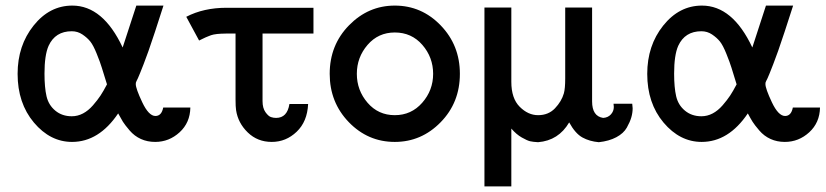

<svg xmlns="http://www.w3.org/2000/svg" viewBox="-20 -500 2957 687"><path d="M43 -235.8Q43 -336.9 100.1 -408.4Q157.2 -480 238.8 -480Q348.6 -480 418.9 -330.1L467.8 -480H564.9Q548.8 -429.2 534.9 -387.2Q521 -345.2 511.5 -318.1Q502 -291 493.9 -270.5Q485.8 -250 481.4 -239Q477.1 -228 473.6 -220.5Q470.2 -212.9 468.5 -210Q466.8 -207 466.3 -204.6Q465.8 -202.1 465.8 -199.2Q465.8 -183.1 489 -134Q512.2 -85 536.1 -85Q558.1 -85 564 -115.2H661.1Q660.2 -61 622.6 -26.6Q585 7.8 535.2 7.8Q507.3 7.8 484.1 -2.7Q460.9 -13.2 443.8 -33.2Q426.8 -53.2 419.9 -64.2Q413.1 -75.2 402.8 -94.2Q334 7.8 237.8 7.8Q159.7 7.8 101.3 -61.5Q43 -130.9 43 -235.8ZM139.2 -236.8Q139.2 -187 146.5 -155.5Q153.8 -124 178 -104Q202.1 -84 236.8 -84Q257.8 -84 276.9 -94Q295.9 -104 312.5 -123Q329.1 -142.1 339.6 -158Q350.1 -173.8 362.8 -198.2Q349.6 -240.2 344.2 -258.1Q338.9 -275.9 326.4 -306.9Q314 -337.9 303 -351.6Q292 -365.2 274.9 -376.7Q257.8 -388.2 236.8 -388.2Q177.7 -388.2 153.8 -335.9Q139.2 -302.7 139.2 -236.8Z M646.5 -439.9Q708.5 -472.2 790.5 -472.2H1101.6V-379.9H919.4V-138.2Q919.4 -113.3 929.9 -98.6Q940.4 -84 949.5 -81.1Q958.5 -78.1 967.8 -78.1Q1007.8 -78.1 1015.6 -127.9H1082.5Q1079.6 -64.9 1041.5 -28.6Q1003.4 7.8 952.4 7.8Q901.4 7.8 866.5 -26.1Q831.5 -60.1 824.7 -106Q822.8 -118.2 822.8 -144V-379.9H787.6Q778.8 -379.9 770.8 -379.4Q762.7 -378.9 757.1 -378.4Q751.5 -377.9 744.6 -376.5Q737.8 -375 735.1 -374Q732.4 -373 725.1 -370.1Q717.8 -367.2 715.6 -366.2Q713.4 -365.2 703.9 -360.6Q694.3 -356 692.4 -355Z M1159.7 -235.8Q1159.7 -338.9 1228.8 -409.4Q1297.9 -480 1392.6 -480Q1488.8 -480 1557.1 -408.9Q1625.5 -337.9 1625.5 -235.8Q1625.5 -132.8 1556.6 -62.5Q1487.8 7.8 1392.6 7.8Q1296.4 7.8 1228 -63Q1159.7 -133.8 1159.7 -235.8ZM1392.6 -383.8Q1333.5 -383.8 1295.2 -339.4Q1256.8 -294.9 1256.8 -235.8Q1256.8 -176.8 1295.2 -132.3Q1333.5 -87.9 1392.6 -87.9Q1451.7 -87.9 1490.7 -132.3Q1529.8 -176.8 1529.8 -235.8Q1529.8 -294.9 1491.2 -339.4Q1452.6 -383.8 1392.6 -383.8Z M1713.4 167V-473.1H1809.6V-207Q1809.6 -147.9 1839.6 -117.9Q1869.6 -87.9 1905.3 -87.9Q1942.4 -87.9 1965.8 -112.5Q1989.3 -137.2 1997.6 -166Q2002.4 -183.1 2002.4 -219.2V-473.1H2098.6V-137.2Q2098.6 -84 2138.2 -78.1Q2155.3 -79.1 2165.8 -90.6Q2176.3 -102.1 2176.3 -117.2L2175.3 -128.9H2242.2Q2242.2 -126 2242.9 -121.1Q2243.7 -116.2 2243.7 -112.8Q2243.7 -96.7 2239 -80.3Q2234.4 -64 2222.9 -43.5Q2211.4 -22.9 2185.3 -9Q2159.2 4.9 2122.6 8.8Q2089.4 5.9 2064 -8.1Q2038.6 -22 2016.6 -62Q1978.5 2.9 1905.3 8.8Q1887.2 7.8 1876.7 5.4Q1866.2 2.9 1846.9 -8.1Q1827.6 -19 1809.6 -40V167Z M2295.9 -235.8Q2295.9 -336.9 2353 -408.4Q2410.2 -480 2491.7 -480Q2601.6 -480 2671.9 -330.1L2720.7 -480H2817.9Q2801.8 -429.2 2787.8 -387.2Q2773.9 -345.2 2764.4 -318.1Q2754.9 -291 2746.8 -270.5Q2738.8 -250 2734.4 -239Q2730 -228 2726.6 -220.5Q2723.1 -212.9 2721.4 -210Q2719.7 -207 2719.2 -204.6Q2718.8 -202.1 2718.8 -199.2Q2718.8 -183.1 2741.9 -134Q2765.1 -85 2789.1 -85Q2811 -85 2816.9 -115.2H2914.1Q2913.1 -61 2875.5 -26.6Q2837.9 7.8 2788.1 7.8Q2760.3 7.8 2737.1 -2.7Q2713.9 -13.2 2696.8 -33.2Q2679.7 -53.2 2672.9 -64.2Q2666 -75.2 2655.8 -94.2Q2586.9 7.8 2490.7 7.8Q2412.6 7.8 2354.2 -61.5Q2295.9 -130.9 2295.9 -235.8ZM2392.1 -236.8Q2392.1 -187 2399.4 -155.5Q2406.7 -124 2430.9 -104Q2455.1 -84 2489.7 -84Q2510.7 -84 2529.8 -94Q2548.8 -104 2565.4 -123Q2582 -142.1 2592.5 -158Q2603 -173.8 2615.7 -198.2Q2602.5 -240.2 2597.2 -258.1Q2591.8 -275.9 2579.3 -306.9Q2566.9 -337.9 2555.9 -351.6Q2544.9 -365.2 2527.8 -376.7Q2510.7 -388.2 2489.7 -388.2Q2430.7 -388.2 2406.7 -335.9Q2392.1 -302.7 2392.1 -236.8Z"/></svg>

Font: CMU Bright
Style: SemiBold
Weight: 600
Version: Version 0.7.0